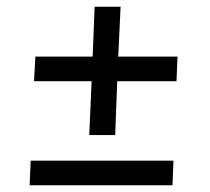

<svg xmlns="http://www.w3.org/2000/svg" viewBox="-20 -551 622 570"><path d="M245 -150 252 -310H81L85 -383H255L261 -531H338L331 -383H507L504 -310H328L322 -150ZM68 -1 71 -74H495L492 -1Z"/></svg>

Font: Literata 18pt Medium
Style: Italic
Weight: 500
Italic angle: -2°
Designer: Latin by Veronika Burian and Jose Scaglione. Greek by Irene Vlachou. Cyrillic by Vera Evstafieva
Foundry: TypeTogether
Version: Version 3.103;gftools[0.9.29]